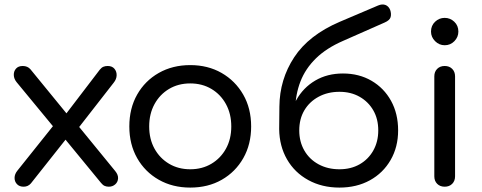

<svg xmlns="http://www.w3.org/2000/svg" viewBox="-20 -846 2184 870"><path d="M473 0Q463 0 454.5 -3.5Q446 -7 438 -17L263 -230L229 -263L55 -474Q43 -489 42.5 -506Q42 -523 52.5 -535Q63 -547 83 -547Q105 -547 118 -532L288 -324L314 -301L502 -71Q516 -54 515 -37.5Q514 -21 502 -10.5Q490 0 473 0ZM87 0Q68 0 57 -11.5Q46 -23 46 -40Q46 -57 59 -73L234 -292L284 -222L120 -15Q107 0 87 0ZM329 -258 267 -314 432 -530Q440 -540 448.5 -543.5Q457 -547 468 -547Q488 -547 498.5 -534.5Q509 -522 508.5 -504.5Q508 -487 495 -471Z M842 4Q762 4 699.5 -31.5Q637 -67 601.5 -129.5Q566 -192 566 -273Q566 -355 601.5 -417.5Q637 -480 699.5 -515.5Q762 -551 842 -551Q922 -551 984 -515.5Q1046 -480 1082 -417.5Q1118 -355 1118 -273Q1118 -192 1082.5 -129.5Q1047 -67 985 -31.5Q923 4 842 4ZM842 -79Q896 -79 938 -104Q980 -129 1004 -172.5Q1028 -216 1028 -273Q1028 -330 1004 -374Q980 -418 938 -443Q896 -468 842 -468Q788 -468 746 -443Q704 -418 680 -374Q656 -330 656 -273Q656 -216 680 -172.5Q704 -129 746 -104Q788 -79 842 -79Z M1518 4Q1439 4 1377 -30Q1315 -64 1280.5 -124Q1246 -184 1245 -261H1291Q1291 -336 1322.5 -392.5Q1354 -449 1408.5 -481Q1463 -513 1534 -513Q1607 -513 1663.5 -480Q1720 -447 1752 -389Q1784 -331 1784 -255Q1784 -180 1750 -121Q1716 -62 1656 -29Q1596 4 1518 4ZM1518 -79Q1570 -79 1609.5 -101.5Q1649 -124 1671.5 -164Q1694 -204 1694 -255Q1694 -307 1671.5 -346Q1649 -385 1609.5 -407.5Q1570 -430 1518 -430Q1465 -430 1423.5 -407.5Q1382 -385 1359 -346Q1336 -307 1336 -255Q1336 -204 1359 -164Q1382 -124 1423.5 -101.5Q1465 -79 1518 -79ZM1245 -260 1246 -363Q1247 -486 1313 -586.5Q1379 -687 1519 -747L1693 -821Q1712 -829 1726.5 -823.5Q1741 -818 1748 -801Q1754 -783 1750 -768.5Q1746 -754 1723 -744L1535 -661Q1459 -628 1411.5 -581.5Q1364 -535 1341.5 -477Q1319 -419 1318 -353L1317 -260Z M1995 0Q1974 0 1961 -13Q1948 -26 1948 -47V-500Q1948 -521 1961 -534Q1974 -547 1995 -547Q2016 -547 2029 -534Q2042 -521 2042 -500V-47Q2042 -26 2029 -13Q2016 0 1995 0ZM1995 -641Q1970 -641 1951.5 -659.5Q1933 -678 1933 -703Q1933 -730 1951.5 -747.5Q1970 -765 1995 -765Q2020 -765 2038.5 -747.5Q2057 -730 2057 -703Q2057 -678 2039 -659.5Q2021 -641 1995 -641Z"/></svg>

Font: Comfortaa SemiBold
Style: Regular
Weight: 600
Designer: Johan Aakerlund
Foundry: Johan Aakerlund
Version: Version 3.104; ttfautohint (v1.8.1.43-b0c9)